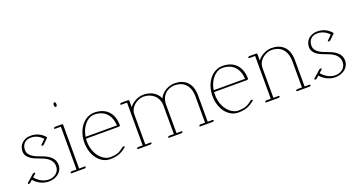

<svg xmlns="http://www.w3.org/2000/svg" viewBox="-44 -1236 3343 1806"><g transform="rotate(-20 1627.0 -332.5)"><path d="M77.1 -342.3C77.1 -271 155.8 -242.7 205.1 -225.1C260.7 -205.1 327.1 -176.8 327.1 -103C327.1 -41.5 275.4 -8.8 222.2 -8.8C166.5 -8.8 117.7 -41 87.9 -78.1L116.7 -104C121.6 -108.4 121.1 -113.8 115.7 -115.7C110.4 -117.7 102.1 -116.2 97.2 -111.8L24.9 -47.4C22.5 -45.4 21.5 -43 21.5 -41C21.5 -31.2 39.1 -34.7 44.4 -39.6L68.8 -61C100.1 -24.4 150.4 8.8 215.8 8.8C285.6 8.8 353.5 -33.2 353.5 -107.4C353.5 -189 278.3 -220.2 221.7 -240.7C171.9 -258.3 103.5 -284.7 103.5 -346.7C103.5 -406.7 143.6 -437.5 194.3 -437.5C243.7 -437.5 283.7 -414.1 311 -383.8L266.6 -340.3C262.2 -335.9 263.2 -331.1 268.6 -329.1C273.9 -327.1 282.7 -329.1 287.1 -333.5L336.9 -381.8C339.8 -384.8 340.3 -388.7 338.4 -391.1C309.6 -424.8 264.2 -455.1 200.7 -455.1C126.5 -455.1 77.1 -406.7 77.1 -342.3Z M502.4 -650.9C502.4 -638.2 508.8 -627.4 516.1 -627.4C523.4 -627.4 529.8 -638.2 529.8 -650.9C529.8 -663.6 523.4 -674.3 516.1 -674.3C508.8 -674.3 502.4 -663.6 502.4 -650.9ZM430.2 -443.8C430.2 -439.9 434.1 -437.5 439.9 -437.5H496.1L496.6 -8.8H449.7C442.9 -8.8 436 -4.9 434.1 0C432.1 4.9 436.5 8.8 443.4 8.8H570.3C577.1 8.8 586.9 4.4 586.9 -2C586.9 -5.9 582.5 -8.8 576.7 -8.8H522.9L522.5 -448.2C522.5 -451.7 518.1 -455.1 512.2 -455.1H446.3C439.5 -455.1 430.2 -450.7 430.2 -443.8Z M682.1 -268.1C697.3 -369.1 761.2 -431.6 819.3 -437C822.3 -437.5 825.7 -437.5 828.6 -437.5C934.6 -436.5 990.7 -369.6 996.1 -268.1ZM679.7 -250.5H1006.3C1013.7 -250.5 1021.5 -254.9 1022.9 -259.8V-261.7C1021 -371.1 963.9 -454.1 835.4 -455.1C828.1 -455.1 820.3 -454.1 813 -453.1C720.7 -438.5 652.3 -341.8 652.3 -219.7C652.3 -88.4 731.4 8.8 829.1 8.8C908.2 8.8 949.7 -14.6 992.2 -48.8C997.1 -52.7 997.1 -58.1 992.2 -60.5C987.3 -63 978.5 -61.5 973.6 -57.6C934.1 -25.4 905.3 -8.8 835.9 -8.8C760.7 -8.8 678.7 -94.2 678.7 -223.6C678.7 -232.9 678.7 -241.7 679.7 -250.5Z M1092.8 -443.8C1092.8 -439.9 1096.7 -437.5 1102.5 -437.5H1158.7L1159.2 -8.8H1116.2C1109.4 -8.8 1102.1 -4.9 1100.1 0C1098.1 4.9 1103 8.8 1109.9 8.8H1229C1235.8 8.8 1243.2 4.9 1245.1 0C1247.1 -4.9 1242.2 -8.8 1235.4 -8.8H1185.5L1185.1 -313C1185.5 -314 1186 -314.9 1186 -315.9C1186 -326.7 1188 -337.9 1191.9 -348.1C1210.9 -400.4 1270.5 -437.5 1321.8 -437.5C1395 -437.5 1470.7 -390.1 1470.7 -293L1471.2 -8.8H1426.3C1419.4 -8.8 1412.1 -4.9 1410.2 0C1408.2 4.9 1413.1 8.8 1419.9 8.8H1539.1C1545.9 8.8 1553.2 4.9 1555.2 0C1557.1 -4.9 1552.2 -8.8 1545.4 -8.8H1497.6L1497.1 -297.4C1497.1 -316.9 1500.5 -334.5 1505.9 -350.1C1527.8 -410.6 1584.5 -437.5 1634.3 -437.5C1707.5 -437.5 1783.2 -397 1783.2 -268.6L1783.7 -8.8H1738.8C1731.9 -8.8 1724.6 -4.9 1722.7 0C1720.7 4.9 1725.6 8.8 1732.4 8.8H1851.6C1858.4 8.8 1868.2 4.4 1868.2 -2C1868.2 -5.9 1863.8 -8.8 1857.9 -8.8H1810.1L1809.6 -272.9C1809.6 -405.3 1730.5 -455.1 1641.1 -455.1C1578.1 -455.1 1512.7 -420.9 1484.9 -360.8C1459.5 -422.4 1397 -455.1 1328.6 -455.1C1272.5 -455.1 1216.3 -424.3 1185.1 -382.3V-448.2C1185.1 -451.7 1180.7 -455.1 1174.8 -455.1H1108.9C1102.1 -455.1 1092.8 -450.7 1092.8 -443.8Z M1964.4 -268.1C1979.5 -369.1 2043.5 -431.6 2101.6 -437C2104.5 -437.5 2107.9 -437.5 2110.8 -437.5C2216.8 -436.5 2272.9 -369.6 2278.3 -268.1ZM1961.9 -250.5H2288.6C2295.9 -250.5 2303.7 -254.9 2305.2 -259.8V-261.7C2303.2 -371.1 2246.1 -454.1 2117.7 -455.1C2110.4 -455.1 2102.5 -454.1 2095.2 -453.1C2002.9 -438.5 1934.6 -341.8 1934.6 -219.7C1934.6 -88.4 2013.7 8.8 2111.3 8.8C2190.4 8.8 2231.9 -14.6 2274.4 -48.8C2279.3 -52.7 2279.3 -58.1 2274.4 -60.5C2269.5 -63 2260.7 -61.5 2255.9 -57.6C2216.3 -25.4 2187.5 -8.8 2118.2 -8.8C2043 -8.8 1960.9 -94.2 1960.9 -223.6C1960.9 -232.9 1960.9 -241.7 1961.9 -250.5Z M2375 -443.8C2375 -439.9 2378.9 -437.5 2384.8 -437.5H2440.9L2441.4 -8.8H2398.4C2391.6 -8.8 2384.3 -4.9 2382.3 0C2380.4 4.9 2385.3 8.8 2392.1 8.8H2511.2C2518.1 8.8 2525.4 4.9 2527.3 0C2529.3 -4.9 2524.4 -8.8 2517.6 -8.8H2467.8L2467.3 -313C2467.8 -314 2468.3 -314.9 2468.3 -315.9C2468.3 -326.7 2470.2 -337.9 2474.1 -348.1C2493.2 -400.4 2552.7 -437.5 2604 -437.5C2677.2 -437.5 2752.9 -397 2752.9 -268.6L2753.4 -8.8H2708.5C2701.7 -8.8 2694.3 -4.9 2692.4 0C2690.4 4.9 2695.3 8.8 2702.1 8.8H2821.3C2828.1 8.8 2837.9 4.4 2837.9 -2C2837.9 -5.9 2833.5 -8.8 2827.6 -8.8H2779.8L2779.3 -272.9C2779.3 -405.3 2700.2 -455.1 2610.8 -455.1C2554.7 -455.1 2498.5 -424.3 2467.3 -382.3V-448.2C2467.3 -451.7 2462.9 -455.1 2457 -455.1H2391.1C2384.3 -455.1 2375 -450.7 2375 -443.8Z M2944.8 -342.3C2944.8 -271 3023.4 -242.7 3072.8 -225.1C3128.4 -205.1 3194.8 -176.8 3194.8 -103C3194.8 -41.5 3143.1 -8.8 3089.8 -8.8C3034.2 -8.8 2985.4 -41 2955.6 -78.1L2984.4 -104C2989.3 -108.4 2988.8 -113.8 2983.4 -115.7C2978 -117.7 2969.7 -116.2 2964.8 -111.8L2892.6 -47.4C2890.1 -45.4 2889.2 -43 2889.2 -41C2889.2 -31.2 2906.7 -34.7 2912.1 -39.6L2936.5 -61C2967.8 -24.4 3018.1 8.8 3083.5 8.8C3153.3 8.8 3221.2 -33.2 3221.2 -107.4C3221.2 -189 3146 -220.2 3089.4 -240.7C3039.6 -258.3 2971.2 -284.7 2971.2 -346.7C2971.2 -406.7 3011.2 -437.5 3062 -437.5C3111.3 -437.5 3151.4 -414.1 3178.7 -383.8L3134.3 -340.3C3129.9 -335.9 3130.9 -331.1 3136.2 -329.1C3141.6 -327.1 3150.4 -329.1 3154.8 -333.5L3204.6 -381.8C3207.5 -384.8 3208 -388.7 3206.1 -391.1C3177.2 -424.8 3131.8 -455.1 3068.4 -455.1C2994.1 -455.1 2944.8 -406.7 2944.8 -342.3Z"/></g></svg>

Font: WireWyrm
Style: Light
Weight: 200
Version: Version 001.000